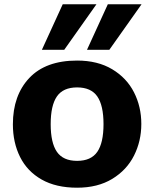

<svg xmlns="http://www.w3.org/2000/svg" viewBox="-20 -862 718 894"><path d="M40 0ZM40 -283Q40 -418 116.5 -499Q193 -580 339 -580Q435 -580 502.5 -539.5Q570 -499 604 -432Q638 -365 638 -285Q638 -205 604 -137.5Q570 -70 502.5 -29Q435 12 339 12Q241 12 174 -26Q107 -64 73.5 -131Q40 -198 40 -283ZM462 -284Q462 -371 433 -413Q404 -455 339 -455Q274 -455 245 -413Q216 -371 216 -284Q216 -197 245 -155Q274 -113 339 -113Q404 -113 433 -155Q462 -197 462 -284ZM272 -842H429L279 -630H175ZM482 -842H639L489 -630H385Z"/></svg>

Font: Martel Sans Black
Style: Regular
Weight: 900
Designer: Dan Reynolds and Mathieu Réguer
Foundry: Dan Reynolds and Mathieu Réguer
Version: Version 1.002; ttfautohint (v1.1) -l 5 -r 5 -G 72 -x 0 -D la